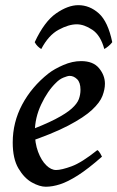

<svg xmlns="http://www.w3.org/2000/svg" viewBox="-20 -689 446 729"><path d="M378.4 -371.1Q378.4 -349.6 368.9 -324.7Q359.4 -299.8 329.3 -271.7Q299.3 -243.7 239.3 -212.2Q179.2 -180.7 78.1 -146.5L74.7 -187.5Q147 -214.4 189.5 -236.3Q231.9 -258.3 252.4 -276.9Q272.9 -295.4 279.3 -312.5Q285.6 -329.6 285.6 -348.1Q285.6 -376 272.7 -388.4Q259.8 -400.9 244.6 -400.9Q236.8 -400.9 221.2 -394.5Q205.6 -388.2 192.4 -374.5Q160.6 -343.8 136.5 -292.7Q112.3 -241.7 112.3 -188Q112.3 -145.5 124.5 -112.8Q136.7 -80.1 155.3 -61.8Q173.8 -43.5 192.9 -43.5Q213.4 -43.5 252 -57.6Q290.5 -71.8 349.6 -119.1Q355 -116.2 360.4 -106.9Q365.7 -97.7 367.2 -94.2Q314 -47.4 275.4 -22.9Q236.8 1.5 208 10.7Q179.2 20 153.8 20Q130.4 20 101.1 3.7Q71.8 -12.7 50 -49.6Q28.3 -86.4 28.3 -147.9Q28.3 -224.6 64.2 -292Q100.1 -359.4 163.6 -409.7Q186 -427.2 220.5 -442.1Q254.9 -457 288.1 -457Q334 -457 356.2 -429.9Q378.4 -402.8 378.4 -371.1ZM111.8 -528.8Q148.4 -607.4 193.4 -638.4Q238.3 -669.4 277.3 -669.4Q320.3 -669.4 355.2 -638.2Q390.1 -606.9 406.2 -528.8Q399.9 -520.5 391.6 -513.7Q383.3 -506.8 376 -502.9Q361.8 -555.2 330.6 -575.9Q299.3 -596.7 271.5 -596.7Q240.7 -596.7 202.4 -575.9Q164.1 -555.2 136.7 -502.9Q129.9 -506.8 123.3 -513.2Q116.7 -519.5 111.8 -528.8Z"/></svg>

Font: Gentium Book Plus
Style: Italic
Weight: 400
Italic angle: -8°
Designer: Victor Gaultney, Annie Olsen, Iska Routamaa, Becca Hirsbrunner
Foundry: SIL International
Version: Version 6.101